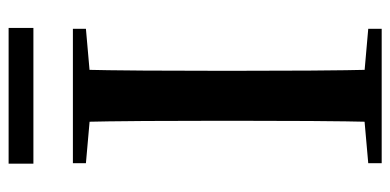

<svg xmlns="http://www.w3.org/2000/svg" viewBox="-256 -672 928 457"><g transform="rotate(-90 208.5 -444.0)"><path d="M47 -829V-888H370V-829ZM48 0V-32L195 -45H220L368 -32V0ZM146 0Q148 -85 148.5 -170.5Q149 -256 149 -342V-393Q149 -479 148.5 -564.5Q148 -650 146 -735H271Q269 -651 268.5 -565Q268 -479 268 -393V-343Q268 -257 268.5 -171.5Q269 -86 271 0ZM48 -704V-735H368V-704L220 -691H195Z"/></g></svg>

Font: Noto Serif TC SemiBold
Style: Regular
Weight: 600
Version: Version 2.002-H1;hotconv 1.1.0;makeotfexe 2.6.0